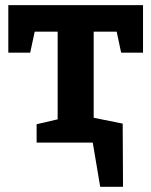

<svg xmlns="http://www.w3.org/2000/svg" viewBox="-20 -554 588 746"><path d="M122.3 0V-71.3L231.3 -96.7L204 -61.3V-452.7L234.7 -431H92.7L120.7 -458L97.3 -349.3H12.3V-534H535.7V-349.3H450.7L428.7 -452.7L454.3 -431H315L344 -452.7V-61.3L319.7 -96.7L426.7 -71.3V0ZM266.7 -112 456.7 -73.7 458 171.7H369.3L340.3 -0.7L285.7 0Z"/></svg>

Font: Bitter Thin
Style: Regular
Weight: 100
Designer: Sol Matas, and Bitter project Authors
Foundry: Sol Matas
Version: Version 2.002